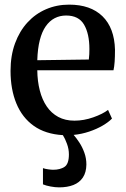

<svg xmlns="http://www.w3.org/2000/svg" viewBox="-20 -573 542 829"><path d="M235.5 236Q218 236 198.2 232.2Q178.5 228.5 165.5 223V153Q175.5 156.5 188.8 158.2Q202 160 209.5 160Q239.5 160 258.5 147.5Q277.5 135 277.5 93.5Q277.5 70.5 269.2 48Q261 25.5 251.5 10.5Q176 6 126 -29.5Q76 -65 50.8 -126Q25.5 -187 25.5 -267Q25.5 -333 45 -386Q64.5 -439 98.8 -476.2Q133 -513.5 179 -533.2Q225 -553 278.5 -553Q371 -553 422.5 -502.8Q474 -452.5 476.5 -358.5Q476.5 -328 475 -306.5Q473.5 -285 470 -269.5H141Q141.5 -222.5 151.8 -182.5Q162 -142.5 181.8 -113.5Q201.5 -84.5 231.5 -68.2Q261.5 -52 301.5 -52Q342 -52 383 -66.5Q424 -81 446.5 -98.5L463.5 -61Q448.5 -45.5 422.8 -30.5Q397 -15.5 365 -4.8Q333 6 298 9.5Q309.5 22.5 322.5 42.2Q335.5 62 344.2 86.2Q353 110.5 353 137.5Q352.5 171.5 337.8 193.5Q323 215.5 296.8 225.8Q270.5 236 235.5 236ZM141 -313 363.5 -316Q365 -326.5 365.5 -338.8Q366 -351 366 -361.5Q366 -427 343 -466.5Q320 -506 265.5 -506Q238.5 -506 216.2 -494.5Q194 -483 177.5 -459.5Q161 -436 151.8 -399.5Q142.5 -363 141 -313Z"/></svg>

Font: Merriweather 60pt Medium
Style: Regular
Weight: 500
Version: Version 2.100